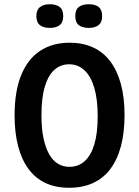

<svg xmlns="http://www.w3.org/2000/svg" viewBox="-20 -875 658 908"><path d="M307 13Q242 13 194 -10Q146 -33 114 -77Q82 -121 65.5 -184.5Q49 -248 49 -329Q49 -444 80.5 -520.5Q112 -597 170.5 -635Q229 -673 309 -673Q371 -673 419.5 -651Q468 -629 501 -585.5Q534 -542 551.5 -478Q569 -414 569 -331Q569 -248 552 -184Q535 -120 502 -76Q469 -32 420 -9.5Q371 13 307 13ZM309 -86Q350 -86 380 -112.5Q410 -139 426 -192Q442 -245 442 -325Q442 -405 426 -459.5Q410 -514 379.5 -542.5Q349 -571 307 -571Q267 -571 237.5 -545Q208 -519 192 -465.5Q176 -412 176 -330Q176 -268 185.5 -222.5Q195 -177 212 -146.5Q229 -116 253.5 -101Q278 -86 309 -86ZM400 -743Q370 -743 353 -756Q336 -769 336 -799Q336 -829 353 -842Q370 -855 400 -855Q430 -855 446.5 -842Q463 -829 463 -799Q463 -769 446 -756Q429 -743 400 -743ZM216 -743Q186 -743 169 -756Q152 -769 152 -799Q152 -828 169 -841.5Q186 -855 216 -855Q245 -855 262 -842Q279 -829 279 -799Q279 -769 262 -756Q245 -743 216 -743Z"/></svg>

Font: Bricolage Grotesque SemiCondensed SemiBold
Style: Regular
Weight: 600
Width: 4
Designer: Mathieu Triay
Foundry: Atelier Triay
Version: Version 1.001;gftools[0.9.33.dev8+g029e19f]